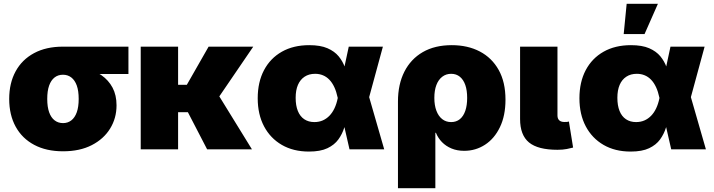

<svg xmlns="http://www.w3.org/2000/svg" viewBox="-20 -784 3750 1008"><path d="M311 10.3Q223.1 10.3 159.7 -23.4Q96.2 -57.1 62.3 -118.9Q28.3 -180.7 28.3 -264.6Q28.3 -347.7 62 -409.4Q95.7 -471.2 158.9 -505.1Q222.2 -539.1 310.1 -539.1H654.3V-395.5H416L310.1 -391.6Q284.7 -391.6 266.4 -377.2Q248 -362.8 238 -335Q228 -307.1 228 -264.6Q228 -222.7 238 -194.6Q248 -166.5 266.8 -152.1Q285.6 -137.7 311 -137.7Q335.9 -137.7 354.5 -152.1Q373 -166.5 383.1 -194.6Q393.1 -222.7 393.1 -264.6Q393.1 -307.1 383.1 -335Q373 -362.8 354.5 -377.2Q335.9 -391.6 311 -391.6V-440.9Q371.6 -440.9 423.1 -428.2Q474.6 -415.5 512.2 -389.4Q549.8 -363.3 570.8 -324Q591.8 -284.7 591.8 -231Q591.8 -163.6 558.1 -108.9Q524.4 -54.2 461.7 -22Q398.9 10.3 311 10.3Z M915 -539.1V0H718.8V-539.1ZM1309.6 -539.1 1074.7 -194.8H878.4L874 -338.9H960.9L1075.2 -539.1ZM1067.4 0 961.9 -203.6 1127.9 -283.7 1302.7 0Z M1602.1 11.7Q1520 11.7 1459.7 -23.2Q1399.4 -58.1 1366.2 -120.8Q1333 -183.6 1333 -268.1Q1333 -353 1366 -415.5Q1398.9 -478 1459.7 -512.5Q1520.5 -546.9 1603.5 -546.9Q1662.1 -546.9 1699.2 -530.8Q1736.3 -514.6 1757.8 -488.5Q1779.3 -462.4 1790.5 -430.9Q1801.8 -399.4 1808.1 -369.1H1860.4L1917 -277.8L1997.1 0H1814.9L1752.9 -271Q1746.1 -303.2 1735.1 -326.7Q1724.1 -350.1 1709.2 -365.5Q1694.3 -380.9 1675.5 -388.7Q1656.7 -396.5 1634.3 -396.5Q1602.1 -396.5 1579.1 -381.3Q1556.2 -366.2 1544.2 -338.4Q1532.2 -310.5 1532.2 -270.5Q1532.2 -230 1543.7 -201.4Q1555.2 -172.9 1577.4 -158Q1599.6 -143.1 1630.4 -143.1Q1654.3 -143.1 1674.1 -151.6Q1693.8 -160.2 1709.5 -176.3Q1725.1 -192.4 1736.1 -215.6Q1747.1 -238.8 1752.9 -268.1L1811 -539.1H1990.2L1916.5 -268.1L1859.9 -177.7H1804.2Q1797.4 -146.5 1787.1 -113.3Q1776.9 -80.1 1756.3 -51.8Q1735.8 -23.4 1699 -5.9Q1662.1 11.7 1602.1 11.7Z M2069.3 204.1V-251Q2069.3 -341.3 2103 -407.7Q2136.7 -474.1 2199.7 -510.5Q2262.7 -546.9 2351.6 -546.9Q2435.5 -546.9 2499 -513.7Q2562.5 -480.5 2598.1 -416.7Q2633.8 -353 2633.8 -260.7Q2633.8 -176.8 2604.7 -116.5Q2575.7 -56.2 2526.4 -24.2Q2477.1 7.8 2417 7.8Q2379.9 7.8 2350.6 -4.4Q2321.3 -16.6 2300.5 -37.8Q2279.8 -59.1 2268.6 -86.9H2265.6V204.1ZM2348.6 -143.1Q2375.5 -143.1 2394.3 -158.4Q2413.1 -173.8 2422.9 -202.4Q2432.6 -231 2432.6 -270Q2432.6 -309.6 2422.9 -337.6Q2413.1 -365.7 2394.3 -381.1Q2375.5 -396.5 2348.6 -396.5Q2321.8 -396.5 2301.8 -381.1Q2281.7 -365.7 2271 -337.6Q2260.3 -309.6 2260.3 -270Q2260.3 -231.4 2271 -202.9Q2281.7 -174.3 2301.5 -158.7Q2321.3 -143.1 2348.6 -143.1Z M2906.7 2.4Q2804.2 2.4 2757.3 -36.1Q2710.4 -74.7 2710.4 -159.2V-539.1H2906.7V-177.7Q2906.7 -161.1 2916 -152.3Q2925.3 -143.6 2942.9 -143.6Q2951.7 -143.6 2957.3 -144Q2962.9 -144.5 2966.8 -146L2988.8 -9.3Q2976.6 -5.9 2955.6 -1.7Q2934.6 2.4 2906.7 2.4Z M3291 11.7Q3209 11.7 3148.7 -23.2Q3088.4 -58.1 3055.2 -120.8Q3022 -183.6 3022 -268.1Q3022 -353 3054.9 -415.5Q3087.9 -478 3148.7 -512.5Q3209.5 -546.9 3292.5 -546.9Q3351.1 -546.9 3388.2 -530.8Q3425.3 -514.6 3446.8 -488.5Q3468.3 -462.4 3479.5 -430.9Q3490.7 -399.4 3497.1 -369.1H3549.3L3606 -277.8L3686 0H3503.9L3441.9 -271Q3435.1 -303.2 3424.1 -326.7Q3413.1 -350.1 3398.2 -365.5Q3383.3 -380.9 3364.5 -388.7Q3345.7 -396.5 3323.2 -396.5Q3291 -396.5 3268.1 -381.3Q3245.1 -366.2 3233.2 -338.4Q3221.2 -310.5 3221.2 -270.5Q3221.2 -230 3232.7 -201.4Q3244.1 -172.9 3266.4 -158Q3288.6 -143.1 3319.3 -143.1Q3343.3 -143.1 3363 -151.6Q3382.8 -160.2 3398.4 -176.3Q3414.1 -192.4 3425 -215.6Q3436 -238.8 3441.9 -268.1L3500 -539.1H3679.2L3605.5 -268.1L3548.8 -177.7H3493.2Q3486.3 -146.5 3476.1 -113.3Q3465.8 -80.1 3445.3 -51.8Q3424.8 -23.4 3387.9 -5.9Q3351.1 11.7 3291 11.7ZM3254.4 -605 3270 -764.2H3434.1L3363.8 -605Z"/></svg>

Font: Inter 18pt Black
Style: Regular
Weight: 900
Designer: Rasmus Andersson
Foundry: rsms
Version: Version 4.001;git-66647c0bb